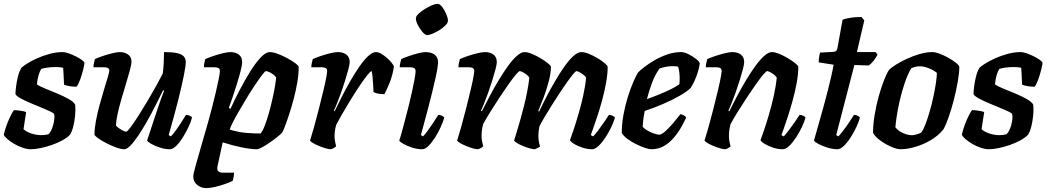

<svg xmlns="http://www.w3.org/2000/svg" viewBox="-24 -768 5385 988"><path d="M134 0Q115 0 92 -8Q69 -16 48.2 -28.2Q27.5 -40.5 13 -53.2Q-1.5 -66 -4.5 -75Q1.5 -101.5 11.5 -128Q21.5 -154.5 31.8 -174.5Q42 -194.5 48 -201.5Q56 -201.5 69.2 -200Q82.5 -198.5 94.8 -196Q107 -193.5 110.5 -190.5Q107.5 -176 104.5 -152.5Q101.5 -129 97 -103Q112.5 -89 138 -80.8Q163.5 -72.5 189 -72.5Q197 -72.5 207.5 -73.8Q218 -75 225.5 -77.5Q233 -84 239.2 -96.8Q245.5 -109.5 249.8 -125Q254 -140.5 255.5 -155.5Q257 -170.5 254.5 -181Q252 -186.5 232.5 -195.5Q213 -204.5 185.5 -215.8Q158 -227 130.2 -238.8Q102.5 -250.5 81.5 -262.2Q60.5 -274 55.5 -283.5Q55.5 -296 58.5 -321.5Q61.5 -347 68.5 -374.8Q75.5 -402.5 87 -420Q95.5 -428 116.2 -441.2Q137 -454.5 166.5 -467.8Q196 -481 230.5 -490.5Q265 -500 299.5 -500Q309.5 -500 327.8 -494Q346 -488 365 -478.5Q384 -469 397.2 -459.5Q410.5 -450 410.5 -444Q410.5 -435.5 404.2 -410.5Q398 -385.5 389 -360Q380 -334.5 370 -321.5Q360.5 -321.5 346.5 -323Q332.5 -324.5 320.5 -327.5Q308.5 -330.5 305.5 -332.5Q305 -347 304.2 -360.2Q303.5 -373.5 303 -387.8Q302.5 -402 301 -419Q292 -421.5 281 -422.2Q270 -423 261.5 -423Q240.5 -423 219 -420Q197.5 -417 188 -413Q179.5 -399 174 -379.5Q168.5 -360 166 -334Q177.5 -325 206.2 -313.2Q235 -301.5 268.2 -287.8Q301.5 -274 328.5 -259Q355.5 -244 363 -229Q365.5 -203.5 362.5 -173.2Q359.5 -143 352.8 -116.2Q346 -89.5 335.5 -74Q321 -59 296.2 -45.5Q271.5 -32 242.5 -22Q213.5 -12 185 -6Q156.5 0 134 0Z M615 0Q599 0 574 -9Q549 -18 523.8 -31Q498.5 -44 481.2 -56.5Q464 -69 462 -75Q462 -105 469.5 -145.2Q477 -185.5 488.5 -227.8Q500 -270 511.5 -307.8Q523 -345.5 530.8 -371.5Q538.5 -397.5 538.5 -404Q538.5 -415 530.5 -418.5Q522.5 -422 509.5 -422H457Q457 -434 460 -446Q463 -458 464.5 -464Q479 -471 504 -479.5Q529 -488 553.8 -494Q578.5 -500 592.5 -500Q617.5 -500 635 -487.5Q652.5 -475 652.5 -451.5Q652.5 -437.5 644.5 -407.2Q636.5 -377 624.5 -337.8Q612.5 -298.5 600.5 -257.2Q588.5 -216 580.8 -180.2Q573 -144.5 573 -121.5Q582.5 -110.5 599.8 -100.5Q617 -90.5 625.5 -90.5Q631 -90.5 648.2 -113.5Q665.5 -136.5 688.8 -173Q712 -209.5 736.5 -250.8Q761 -292 781.5 -329.2Q802 -366.5 813.5 -389.5Q817 -413.5 818.5 -444.8Q820 -476 820 -500Q863 -500 887.2 -494.5Q911.5 -489 921.8 -477.5Q932 -466 932 -448.5Q932 -430 922 -379.2Q912 -328.5 892.5 -251Q873 -173.5 844 -73L855 -66Q866 -76.5 880.5 -96.5Q895 -116.5 909.2 -139Q923.5 -161.5 933 -177Q942 -177 952 -172.5Q962 -168 964 -163Q959 -142 946 -114.5Q933 -87 916.5 -60.5Q900 -34 882.5 -17Q865 0 849.5 0Q826.5 0 800.2 -8.2Q774 -16.5 755 -27.2Q736 -38 733 -45L784.5 -201Q795 -233 805 -260.5Q815 -288 820.5 -301L815.5 -304Q799 -270 778.2 -229Q757.5 -188 734.8 -147.5Q712 -107 689.8 -73.5Q667.5 -40 648.2 -20Q629 0 615 0Z M1037.5 200Q1010.5 200 990.5 183.2Q970.5 166.5 970.5 140.5Q970.5 128.5 981.8 87.8Q993 47 1010.2 -12Q1027.5 -71 1046 -136Q1056.5 -172.5 1067.2 -214.8Q1078 -257 1087.2 -296.2Q1096.5 -335.5 1102 -364Q1107.5 -392.5 1107.5 -402Q1107.5 -414 1099.8 -418Q1092 -422 1078 -422H1025.5Q1025 -434.5 1028.2 -447.8Q1031.5 -461 1032.5 -464Q1047.5 -471 1072.5 -479.5Q1097.5 -488 1122.5 -494Q1147.5 -500 1161 -500Q1188.5 -500 1205.2 -487Q1222 -474 1222 -448.5Q1222 -433 1213.8 -401.2Q1205.5 -369.5 1194 -332.5Q1182.5 -295.5 1171.2 -262.8Q1160 -230 1153.5 -213L1162 -208Q1182 -252 1208 -302Q1234 -352 1262 -397.5Q1290 -443 1316.8 -471.5Q1343.5 -500 1364.5 -500Q1381 -500 1405.2 -491Q1429.5 -482 1453.5 -469Q1477.5 -456 1494.5 -443.5Q1511.5 -431 1513 -425Q1513.5 -388.5 1506 -344.8Q1498.5 -301 1486.8 -257Q1475 -213 1462.8 -176Q1450.5 -139 1441 -114.8Q1431.5 -90.5 1428.5 -86.5Q1422.5 -79 1405.2 -65Q1388 -51 1366.5 -36Q1345 -21 1325.8 -10.5Q1306.5 0 1297 0Q1266 0 1217 -10.2Q1168 -20.5 1122 -35.5L1095.5 86Q1091.5 105 1098.8 112.8Q1106 120.5 1122 120.5H1180.5Q1180.5 131.5 1178 143.5Q1175.5 155.5 1173.5 162.5Q1160.5 169.5 1135 178.5Q1109.5 187.5 1082.8 193.8Q1056 200 1037.5 200ZM1316.5 -81Q1327 -92 1338.2 -121Q1349.5 -150 1360 -187.5Q1370.5 -225 1378.8 -262.8Q1387 -300.5 1391.8 -329.5Q1396.5 -358.5 1396.5 -370Q1391 -378.5 1380.8 -385.8Q1370.5 -393 1360.5 -397.5Q1350.5 -402 1344 -402Q1340 -402 1325.5 -383.2Q1311 -364.5 1290.5 -334Q1270 -303.5 1248.2 -267.8Q1226.5 -232 1206.8 -198Q1187 -164 1173.8 -138Q1160.5 -112 1158.5 -101Q1205.5 -87 1244.8 -84Q1284 -81 1316.5 -81Z M1678.5 0Q1668 0 1651 -5Q1634 -10 1616.5 -17.2Q1599 -24.5 1586.2 -32.2Q1573.5 -40 1571.5 -45Q1580 -71 1591.8 -113.5Q1603.5 -156 1616.5 -206.2Q1629.5 -256.5 1640.5 -303.5Q1646 -326 1650.2 -346.2Q1654.5 -366.5 1657 -381.5Q1659.5 -396.5 1659.5 -402Q1659.5 -413.5 1651.8 -417.8Q1644 -422 1629 -422H1578Q1578 -432.5 1580.8 -444.8Q1583.5 -457 1585.5 -464Q1600 -471 1625.2 -479.5Q1650.5 -488 1675.5 -494Q1700.5 -500 1714 -500Q1742 -500 1758.8 -486.8Q1775.5 -473.5 1775.5 -448.5Q1775.5 -437.5 1768.8 -411.8Q1762 -386 1752 -353.8Q1742 -321.5 1730.5 -289.5Q1719 -257.5 1709 -232.8Q1699 -208 1694 -199L1698 -195.5Q1714.5 -230 1735.2 -270.8Q1756 -311.5 1779.2 -352Q1802.5 -392.5 1825.8 -426Q1849 -459.5 1871 -479.8Q1893 -500 1910.5 -500Q1923.5 -500 1938.5 -491Q1953.5 -482 1967.8 -469.5Q1982 -457 1991.8 -444.5Q2001.5 -432 2003 -426Q1997 -383 1982.5 -346.2Q1968 -309.5 1954 -283.5Q1932 -283.5 1918 -287Q1904 -290.5 1898 -294.5Q1897.5 -313 1896 -334.2Q1894.5 -355.5 1892.8 -374.5Q1891 -393.5 1888.5 -402Q1882.5 -401.5 1866.5 -381.8Q1850.5 -362 1829 -330.2Q1807.5 -298.5 1784.5 -261.2Q1761.5 -224 1740.8 -188.2Q1720 -152.5 1706 -125Q1702 -111.5 1699.8 -97.2Q1697.5 -83 1697.5 -68.5Q1697.5 -55 1699.8 -41.5Q1702 -28 1705.5 -15Q1701.5 -11 1694 -6.5Q1686.5 -2 1678.5 0Z M2148 0Q2124 0 2097.8 -8.2Q2071.5 -16.5 2052.5 -27.2Q2033.5 -38 2030.5 -45Q2035 -57 2042.5 -84.2Q2050 -111.5 2059.5 -147.5Q2069 -183.5 2078.8 -222.2Q2088.5 -261 2096.5 -297.5Q2104.5 -334 2109.5 -361.5Q2114.5 -389 2114.5 -402Q2114.5 -414 2106.5 -418Q2098.5 -422 2084.5 -422H2033Q2033 -434 2036 -446Q2039 -458 2041 -464Q2055.5 -471 2080 -479.5Q2104.5 -488 2128.5 -494Q2152.5 -500 2165 -500Q2195 -500 2212.5 -486.8Q2230 -473.5 2230 -448.5Q2230 -438 2227 -417.8Q2224 -397.5 2217.2 -367Q2210.5 -336.5 2200.2 -294.5Q2190 -252.5 2175.5 -197.5Q2161 -142.5 2142 -73L2152.5 -66Q2163 -76 2177.2 -95.8Q2191.5 -115.5 2206.5 -138.2Q2221.5 -161 2231.5 -177Q2241 -177 2250.2 -172.5Q2259.5 -168 2262 -163Q2256.5 -142 2244 -114.5Q2231.5 -87 2214.8 -60.5Q2198 -34 2180.8 -17Q2163.5 0 2148 0ZM2174.5 -587.5Q2163.8 -587.5 2150.2 -603.2Q2136.5 -619 2126.2 -639.1Q2116 -659.3 2116 -673.5Q2116 -684 2129.2 -696.7Q2142.5 -709.5 2161.8 -721.5Q2181 -733.5 2199.3 -741Q2217.6 -748.5 2227 -748.5Q2238.7 -748.5 2251.1 -732.6Q2263.4 -716.7 2272.2 -696.1Q2281 -675.5 2281 -661.5Q2281 -650.5 2268.6 -637.8Q2256.2 -625.1 2237.8 -613.5Q2219.5 -602 2202.3 -594.8Q2185.2 -587.5 2174.5 -587.5Z M2435.5 0Q2425 0 2408 -5Q2391 -10 2373.5 -17.2Q2356 -24.5 2343.2 -32.2Q2330.5 -40 2328.5 -45Q2337 -71 2348.8 -113.5Q2360.5 -156 2373.5 -206.2Q2386.5 -256.5 2397.5 -303.5Q2403 -326 2407.2 -346.2Q2411.5 -366.5 2414 -381.5Q2416.5 -396.5 2416.5 -402Q2416.5 -413.5 2408.8 -417.8Q2401 -422 2386 -422H2335Q2335 -432.5 2337.8 -444.8Q2340.5 -457 2342.5 -464Q2357 -471 2382.2 -479.5Q2407.5 -488 2432.5 -494Q2457.5 -500 2471 -500Q2499 -500 2515.8 -486.8Q2532.5 -473.5 2532.5 -448.5Q2532.5 -437.5 2525.8 -411.8Q2519 -386 2509 -353.8Q2499 -321.5 2487.5 -289.5Q2476 -257.5 2466 -232.8Q2456 -208 2451 -199L2455.5 -195Q2472.5 -229.5 2494 -270Q2515.5 -310.5 2539.5 -351Q2563.5 -391.5 2587.8 -425.2Q2612 -459 2634.5 -479.5Q2657 -500 2675 -500Q2690.5 -500 2712.5 -491Q2734.5 -482 2756.5 -469Q2778.5 -456 2794 -443.5Q2809.5 -431 2811 -425Q2811 -392 2800 -350Q2789 -308 2773.8 -267.2Q2758.5 -226.5 2746 -197L2750 -193.5Q2766.5 -228.5 2787.8 -269.5Q2809 -310.5 2832.8 -351.2Q2856.5 -392 2880.5 -425.8Q2904.5 -459.5 2926.8 -479.8Q2949 -500 2967 -500Q2984 -500 3006.2 -491Q3028.5 -482 3050.2 -469Q3072 -456 3087 -443.5Q3102 -431 3103 -425Q3103 -388 3095 -343.2Q3087 -298.5 3074.8 -253.5Q3062.5 -208.5 3049.8 -169.8Q3037 -131 3027.5 -104.8Q3018 -78.5 3016 -73L3028 -66Q3038 -75.5 3053 -95.5Q3068 -115.5 3083.8 -138.2Q3099.5 -161 3109.5 -177Q3118.5 -177 3128.2 -172.2Q3138 -167.5 3140.5 -163Q3134.5 -141.5 3121.5 -114Q3108.5 -86.5 3091.2 -60.2Q3074 -34 3056 -17Q3038 0 3022.5 0Q2999 0 2973.5 -8.2Q2948 -16.5 2930 -27.8Q2912 -39 2909 -47Q2914 -60 2925.8 -94.8Q2937.5 -129.5 2951.5 -176.8Q2965.5 -224 2976.8 -274.5Q2988 -325 2992 -369Q2986 -378 2976 -385.2Q2966 -392.5 2956.8 -397.2Q2947.5 -402 2942.5 -402Q2938 -402 2925.2 -386.5Q2912.5 -371 2894.2 -345.5Q2876 -320 2855.5 -288.8Q2835 -257.5 2815 -225.8Q2795 -194 2778.5 -166Q2762 -138 2752 -118.5Q2750 -109 2748.2 -95.8Q2746.5 -82.5 2746.5 -68.5Q2746.5 -53 2748.8 -39.8Q2751 -26.5 2755 -15Q2754 -12 2744.5 -7.5Q2735 -3 2728 0Q2717.5 0 2700.5 -5Q2683.5 -10 2666 -17.2Q2648.5 -24.5 2636 -32.2Q2623.5 -40 2621.5 -45Q2626.5 -60.5 2634.2 -86.2Q2642 -112 2651.5 -145Q2661 -178 2670.5 -215.5Q2680.5 -254 2688.2 -293.2Q2696 -332.5 2700 -369Q2693.5 -378.5 2683.5 -385.8Q2673.5 -393 2664.5 -397.5Q2655.5 -402 2650.5 -402Q2645.5 -402 2629.2 -382.5Q2613 -363 2591 -331.8Q2569 -300.5 2544.8 -263.8Q2520.5 -227 2498.8 -191.8Q2477 -156.5 2462.5 -130Q2459 -118 2456.5 -102.2Q2454 -86.5 2454 -69Q2454 -56.5 2456.2 -43Q2458.5 -29.5 2462.5 -15Q2458.5 -11 2451 -6.5Q2443.5 -2 2435.5 0Z M3327.5 0Q3316.5 0 3295.2 -7Q3274 -14 3249.8 -26Q3225.5 -38 3205 -53Q3184.5 -68 3175.5 -84Q3175.5 -128.5 3184 -176Q3192.5 -223.5 3206 -266.8Q3219.5 -310 3233.8 -343.5Q3248 -377 3258.5 -394Q3268.5 -405 3291 -422.5Q3313.5 -440 3344.2 -458Q3375 -476 3410.2 -488Q3445.5 -500 3481 -500Q3497 -500 3519.2 -489Q3541.5 -478 3558.8 -464Q3576 -450 3577 -441Q3574 -420 3566.5 -395.8Q3559 -371.5 3549 -350.2Q3539 -329 3530 -315.5Q3512 -297 3472.8 -274.8Q3433.5 -252.5 3385.8 -232Q3338 -211.5 3293.5 -197Q3287.5 -164 3285.8 -147.8Q3284 -131.5 3283 -116Q3289.5 -107 3305.5 -97.5Q3321.5 -88 3339.5 -81.5Q3357.5 -75 3368.5 -75Q3376.5 -75 3388 -83.2Q3399.5 -91.5 3414 -106.2Q3428.5 -121 3444.5 -139.8Q3460.5 -158.5 3477 -180Q3486 -180 3495.5 -174Q3505 -168 3507 -163Q3495.5 -138 3479 -109.5Q3462.5 -81 3440.5 -56Q3418.5 -31 3390.5 -15.5Q3362.5 0 3327.5 0ZM3305 -258Q3339 -270 3370 -282.8Q3401 -295.5 3427.5 -308.5Q3454 -321.5 3472 -334.5Q3473 -342.5 3473.2 -350Q3473.5 -357.5 3473.5 -365Q3473.5 -381 3471.5 -396.8Q3469.5 -412.5 3465.5 -425Q3458 -426.5 3450.8 -427Q3443.5 -427.5 3435.5 -427.5Q3419 -427.5 3402 -424.2Q3385 -421 3369.5 -415Q3346.5 -383 3331 -341.2Q3315.5 -299.5 3305 -258Z M3708.5 0Q3698 0 3681 -5Q3664 -10 3646.5 -17.2Q3629 -24.5 3616.2 -32.2Q3603.5 -40 3601.5 -45Q3610 -71 3621.8 -113.5Q3633.5 -156 3646.5 -206.2Q3659.5 -256.5 3670.5 -303.5Q3676 -326 3680.2 -346.2Q3684.5 -366.5 3687 -381.5Q3689.5 -396.5 3689.5 -402Q3689.5 -413.5 3681.8 -417.8Q3674 -422 3659 -422H3608Q3608 -432.5 3610.8 -444.8Q3613.5 -457 3615.5 -464Q3630.5 -471 3655.8 -479.5Q3681 -488 3706 -494Q3731 -500 3744 -500Q3772 -500 3788.8 -486.8Q3805.5 -473.5 3805.5 -448.5Q3805.5 -437.5 3798.8 -411.8Q3792 -386 3782 -353.8Q3772 -321.5 3760.5 -289.5Q3749 -257.5 3739 -232.8Q3729 -208 3724 -199L3728.5 -195Q3745.5 -229.5 3767 -270Q3788.5 -310.5 3812.5 -351Q3836.5 -391.5 3860.8 -425.2Q3885 -459 3907.5 -479.5Q3930 -500 3948 -500Q3963.5 -500 3985.5 -491Q4007.5 -482 4029.5 -469Q4051.5 -456 4067 -443.5Q4082.5 -431 4084 -425Q4084 -388 4076 -343.2Q4068 -298.5 4055.5 -253.2Q4043 -208 4030.5 -169.2Q4018 -130.5 4008.5 -104.5Q3999 -78.5 3997 -73L4008.5 -66Q4019 -76 4034 -96Q4049 -116 4064.8 -138.5Q4080.5 -161 4090.5 -177Q4100 -177 4109.5 -172.2Q4119 -167.5 4121 -163Q4115.5 -142 4102.5 -114.5Q4089.5 -87 4072.2 -60.5Q4055 -34 4037 -17Q4019 0 4003.5 0Q3979.5 0 3954.2 -8.2Q3929 -16.5 3910.8 -27.8Q3892.5 -39 3889.5 -47Q3894.5 -60 3906.5 -94.8Q3918.5 -129.5 3932.5 -177Q3946.5 -224.5 3957.8 -275Q3969 -325.5 3973 -369Q3966.5 -378.5 3956.5 -385.8Q3946.5 -393 3937.5 -397.5Q3928.5 -402 3923.5 -402Q3918.5 -402 3902.2 -382.5Q3886 -363 3864 -331.8Q3842 -300.5 3817.8 -263.8Q3793.5 -227 3771.8 -191.8Q3750 -156.5 3735.5 -130Q3731.5 -116 3729.2 -100.5Q3727 -85 3727 -70Q3727 -56 3729.2 -42.2Q3731.5 -28.5 3735.5 -15Q3731.5 -11 3724 -6.5Q3716.5 -2 3708.5 0Z M4285 0Q4262 0 4234.8 -8.2Q4207.5 -16.5 4187.5 -27.2Q4167.5 -38 4164.5 -45Q4177 -88.5 4189.5 -132.5Q4202 -176.5 4213.8 -219.2Q4225.5 -262 4235.5 -301.2Q4245.5 -340.5 4253.2 -374.2Q4261 -408 4265.5 -435L4189 -447Q4189 -463.5 4191.5 -477.8Q4194 -492 4196.5 -497.5L4263.5 -501Q4274.5 -502 4279.2 -506.8Q4284 -511.5 4286 -524L4311.5 -666Q4325.5 -672.5 4353.5 -676.8Q4381.5 -681 4409 -680.5L4423.5 -663L4385.5 -500H4481.5L4491.5 -487Q4484 -471 4470.5 -454.2Q4457 -437.5 4445.5 -431L4372.5 -433.5L4279 -73L4290 -66Q4300 -76 4315.2 -96Q4330.5 -116 4345.5 -138.5Q4360.5 -161 4370.5 -177Q4380.5 -177 4389.8 -172.2Q4399 -167.5 4401 -163Q4395.5 -142 4382.8 -114.5Q4370 -87 4353 -60.5Q4336 -34 4318.2 -17Q4300.5 0 4285 0Z M4607.5 0Q4596 0 4576.5 -7Q4557 -14 4535.2 -26Q4513.5 -38 4495.5 -53Q4477.5 -68 4468.5 -84Q4468.5 -128 4476.8 -177.2Q4485 -226.5 4498 -273Q4511 -319.5 4525 -355.2Q4539 -391 4550.5 -408Q4560.5 -419 4585 -434.5Q4609.5 -450 4641.8 -465Q4674 -480 4708.8 -490Q4743.5 -500 4774 -500Q4788.5 -500 4810.2 -492Q4832 -484 4854.5 -471.5Q4877 -459 4893.2 -446.5Q4909.5 -434 4912.5 -425Q4912.5 -394.5 4904.8 -349.5Q4897 -304.5 4884.8 -256.2Q4872.5 -208 4858 -166.5Q4843.5 -125 4830.5 -102Q4803.5 -69 4765 -46.5Q4726.5 -24 4685.2 -12Q4644 0 4607.5 0ZM4669 -72Q4674.5 -72 4682.5 -73.8Q4690.5 -75.5 4699.5 -78.5Q4708.5 -81.5 4716 -85Q4727 -99 4738.2 -128.5Q4749.5 -158 4760.2 -195.2Q4771 -232.5 4779.2 -271Q4787.5 -309.5 4792.2 -341.8Q4797 -374 4797 -393Q4786 -402.5 4771 -410Q4756 -417.5 4740.2 -422.2Q4724.5 -427 4710.5 -427Q4699 -427 4688 -424.5Q4677 -422 4665 -417Q4645.5 -383 4631 -339.5Q4616.5 -296 4606.2 -251.8Q4596 -207.5 4590.5 -170.8Q4585 -134 4583.5 -113Q4591 -102.5 4605 -93Q4619 -83.5 4636.5 -77.8Q4654 -72 4669 -72Z M5064 0Q5045 0 5022 -8Q4999 -16 4978.2 -28.2Q4957.5 -40.5 4943 -53.2Q4928.5 -66 4925.5 -75Q4931.5 -101.5 4941.5 -128Q4951.5 -154.5 4961.8 -174.5Q4972 -194.5 4978 -201.5Q4986 -201.5 4999.2 -200Q5012.5 -198.5 5024.8 -196Q5037 -193.5 5040.5 -190.5Q5037.5 -176 5034.5 -152.5Q5031.5 -129 5027 -103Q5042.5 -89 5068 -80.8Q5093.5 -72.5 5119 -72.5Q5127 -72.5 5137.5 -73.8Q5148 -75 5155.5 -77.5Q5163 -84 5169.2 -96.8Q5175.5 -109.5 5179.8 -125Q5184 -140.5 5185.5 -155.5Q5187 -170.5 5184.5 -181Q5182 -186.5 5162.5 -195.5Q5143 -204.5 5115.5 -215.8Q5088 -227 5060.2 -238.8Q5032.5 -250.5 5011.5 -262.2Q4990.5 -274 4985.5 -283.5Q4985.5 -296 4988.5 -321.5Q4991.5 -347 4998.5 -374.8Q5005.5 -402.5 5017 -420Q5025.5 -428 5046.2 -441.2Q5067 -454.5 5096.5 -467.8Q5126 -481 5160.5 -490.5Q5195 -500 5229.5 -500Q5239.5 -500 5257.8 -494Q5276 -488 5295 -478.5Q5314 -469 5327.2 -459.5Q5340.5 -450 5340.5 -444Q5340.5 -435.5 5334.2 -410.5Q5328 -385.5 5319 -360Q5310 -334.5 5300 -321.5Q5290.5 -321.5 5276.5 -323Q5262.5 -324.5 5250.5 -327.5Q5238.5 -330.5 5235.5 -332.5Q5235 -347 5234.2 -360.2Q5233.5 -373.5 5233 -387.8Q5232.5 -402 5231 -419Q5222 -421.5 5211 -422.2Q5200 -423 5191.5 -423Q5170.5 -423 5149 -420Q5127.5 -417 5118 -413Q5109.5 -399 5104 -379.5Q5098.5 -360 5096 -334Q5107.5 -325 5136.2 -313.2Q5165 -301.5 5198.2 -287.8Q5231.5 -274 5258.5 -259Q5285.5 -244 5293 -229Q5295.5 -203.5 5292.5 -173.2Q5289.5 -143 5282.8 -116.2Q5276 -89.5 5265.5 -74Q5251 -59 5226.2 -45.5Q5201.5 -32 5172.5 -22Q5143.5 -12 5115 -6Q5086.5 0 5064 0Z"/></svg>

Font: Texturina Medium
Style: Italic
Weight: 500
Italic angle: -11°
Designer: Guillermo Torres Carreño
Foundry: Omnibus-Type
Version: Version 1.002